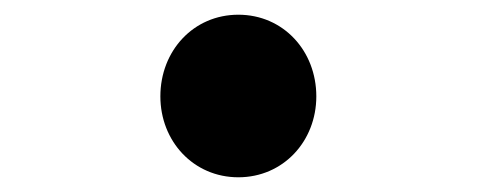

<svg xmlns="http://www.w3.org/2000/svg" viewBox="-20 -507 650 261"><path d="M304 -266C365 -266 410 -315 410 -376C410 -438 365 -487 304 -487C243 -487 198 -438 198 -376C198 -315 243 -266 304 -266Z"/></svg>

Font: Noto Sans Korean Black
Style: Bold
Weight: 900
Designer: Ryoko NISHIZUKA (kana & ideographs); Paul D. Hunt (Latin, Greek & Cyrillic); Wenlong ZHANG (bopomofo); Sandoll Communica
Foundry: Adobe Systems Incorporated
Version: Version 1.000;PS 1;hotconv 1.0.78;makeotf.lib2.5.61930